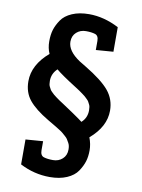

<svg xmlns="http://www.w3.org/2000/svg" viewBox="-95 -731 741 1001"><g transform="rotate(10 276.0 -231.0)"><path d="M407 -35Q420 -1 420 32Q420 65 412 91Q404 117 385.5 144.5Q367 172 329 188.5Q291 205 239 205Q156 205 81 166V34L173 27V75Q173 103 192 109Q211 115 240.5 115Q270 115 290.5 96.5Q311 78 311 47Q311 26 304 13.5Q297 1 293 -5.5Q289 -12 279 -20.5Q269 -29 263.5 -34Q258 -39 244 -47.5Q230 -56 224 -60Q193 -79 180 -86Q109 -128 76 -168.5Q43 -209 43 -268Q43 -355 127 -427Q114 -456 114 -491.5Q114 -527 122 -553Q130 -579 148.5 -606.5Q167 -634 205 -650.5Q243 -667 295 -667Q374 -667 453 -626V-496L361 -489V-537Q361 -565 342 -571Q323 -577 293.5 -577Q264 -577 243.5 -558.5Q223 -540 223 -509Q223 -460 289 -416Q298 -410 322 -396Q415 -340 452 -295Q489 -250 489 -190Q489 -105 407 -35ZM352 -107Q381 -133 381 -173Q381 -193 376 -202.5Q371 -212 368.5 -217Q366 -222 358 -229.5Q350 -237 346.5 -240.5Q343 -244 331 -252.5Q319 -261 313.5 -265Q308 -269 292 -279Q211 -330 182 -355Q153 -328 153 -289Q153 -269 158 -259.5Q163 -250 165.5 -245Q168 -240 176 -232.5Q184 -225 187.5 -221.5Q191 -218 203 -209.5Q215 -201 220.5 -197Q226 -193 242 -183Q258 -173 301 -143.5Q344 -114 352 -107Z"/></g></svg>

Font: Bree Serif
Style: Regular
Weight: 400
Designer: Veronika Burian, Jos Scaglione
Foundry: TypeTogether
Version: Version 1.001